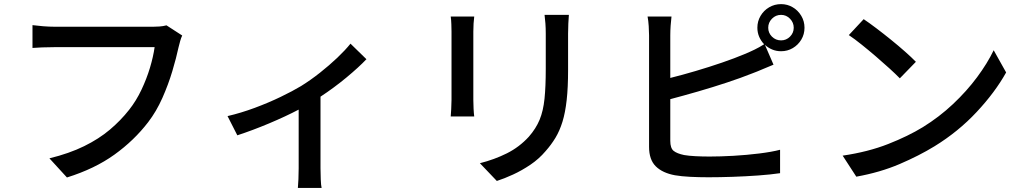

<svg xmlns="http://www.w3.org/2000/svg" viewBox="-20 -839 5020 941"><path d="M873 -665Q867.2 -652.8 863 -637.5Q858.9 -622.1 855 -606.9Q844.2 -556.2 824.7 -490.7Q805.2 -425.3 775.9 -359.1Q746.6 -293 706.1 -240.2Q637.7 -150.9 541 -81.3Q444.3 -11.7 308.1 30.8L222.2 -63Q319.8 -86.9 392.3 -122.6Q464.8 -158.2 518.3 -203.4Q571.8 -248.5 612.8 -300.8Q647.5 -344.7 673.1 -398.7Q698.7 -452.6 715.1 -507.3Q731.4 -562 737.8 -607.9Q723.1 -607.9 686.3 -607.9Q649.4 -607.9 599.4 -607.9Q549.3 -607.9 494.9 -607.9Q440.4 -607.9 389.9 -607.9Q339.4 -607.9 301.3 -607.9Q263.2 -607.9 247.1 -607.9Q214.8 -607.9 186.3 -606.7Q157.7 -605.5 139.2 -604V-715.8Q160.2 -712.9 191.2 -710.4Q222.2 -708 247.1 -708Q263.2 -708 301.5 -708Q339.8 -708 390.4 -708Q440.9 -708 495.1 -708Q549.3 -708 598.6 -708Q647.9 -708 683.8 -708Q719.7 -708 731.9 -708Q744.6 -708 762 -709.2Q779.3 -710.4 795.9 -714.8Z M1095.2 -270Q1160.6 -285.2 1228.3 -310.3Q1295.9 -335.4 1355.2 -364Q1414.6 -392.6 1455.1 -417Q1502.4 -446.3 1548.3 -482.7Q1594.2 -519 1633.1 -555.9Q1671.9 -592.8 1697.8 -625L1775.9 -548.8Q1738.3 -509.3 1678 -459.2Q1617.7 -409.2 1550.8 -365.2V-14.2Q1550.8 9.8 1552 39.6Q1553.2 69.3 1556.2 82H1439.9Q1441.4 69.3 1442.6 39.6Q1443.8 9.8 1443.8 -14.2V-301.8Q1379.4 -268.1 1298.6 -234.1Q1217.8 -200.2 1143.1 -175.8Z M2768.1 -766.1Q2766.6 -746.6 2765.4 -723.9Q2764.2 -701.2 2764.2 -673.8Q2764.2 -651.4 2764.2 -617.7Q2764.2 -584 2764.2 -550.8Q2764.2 -517.6 2764.2 -496.1Q2764.2 -410.2 2757.3 -348.6Q2750.5 -287.1 2736.8 -242.7Q2723.1 -198.2 2702.4 -163.8Q2681.6 -129.4 2653.8 -98.1Q2621.6 -60.1 2579.6 -31.7Q2537.6 -3.4 2494.6 16.4Q2451.7 36.1 2415 47.9L2332 -39.1Q2403.3 -57.1 2464.4 -87.6Q2525.4 -118.2 2571.8 -168.9Q2606.9 -209 2624.8 -252.4Q2642.6 -295.9 2648.7 -355.2Q2654.8 -414.6 2654.8 -502Q2654.8 -523.9 2654.8 -556.9Q2654.8 -589.8 2654.8 -622.1Q2654.8 -654.3 2654.8 -673.8Q2654.8 -701.2 2653.1 -723.9Q2651.4 -746.6 2648.9 -766.1ZM2304.2 -757.8Q2302.2 -742.2 2301 -723.6Q2299.8 -705.1 2299.8 -684.1Q2299.8 -673.3 2299.8 -640.6Q2299.8 -607.9 2299.8 -564.5Q2299.8 -521 2299.8 -477.1Q2299.8 -433.1 2299.8 -398.2Q2299.8 -363.3 2299.8 -349.1Q2299.8 -329.6 2301 -306.4Q2302.2 -283.2 2304.2 -268.1H2189Q2189.9 -280.8 2191.4 -304Q2192.9 -327.1 2192.9 -349.1Q2192.9 -363.8 2192.9 -398.7Q2192.9 -433.6 2192.9 -477.5Q2192.9 -521.5 2192.9 -564.7Q2192.9 -607.9 2192.9 -640.6Q2192.9 -673.3 2192.9 -684.1Q2192.9 -697.3 2192.1 -719.7Q2191.4 -742.2 2189 -757.8Z M3745.1 -703.1Q3745.1 -677.7 3763.4 -659.4Q3781.7 -641.1 3808.1 -641.1Q3833.5 -641.1 3851.8 -659.4Q3870.1 -677.7 3870.1 -703.1Q3870.1 -728.5 3851.8 -747.3Q3833.5 -766.1 3808.1 -766.1Q3781.7 -766.1 3763.4 -747.3Q3745.1 -728.5 3745.1 -703.1ZM3271 -757.8Q3268.6 -737.8 3266.8 -712.9Q3265.1 -688 3265.1 -666V-457Q3324.2 -471.7 3390.1 -491.2Q3456.1 -510.7 3518.8 -532.2Q3581.5 -553.7 3629.9 -574.2Q3653.8 -584 3677.5 -595.5Q3701.2 -606.9 3725.1 -622.1Q3710 -637.7 3700.9 -658.4Q3691.9 -679.2 3691.9 -703.1Q3691.9 -734.9 3707.5 -761.2Q3723.1 -787.6 3749.5 -803.2Q3775.9 -818.8 3808.1 -818.8Q3839.4 -818.8 3865.5 -803.2Q3891.6 -787.6 3907.2 -761.2Q3922.9 -734.9 3922.9 -703.1Q3922.9 -670.9 3907.2 -644.8Q3891.6 -618.7 3865.5 -603.3Q3839.4 -587.9 3808.1 -587.9Q3784.7 -587.9 3764.4 -596.4Q3744.1 -605 3729 -619.1L3771 -522Q3746.1 -512.2 3718 -500Q3689.9 -487.8 3666 -479Q3612.3 -457.5 3543 -434.6Q3473.6 -411.6 3400.9 -390.6Q3328.1 -369.6 3265.1 -353V-148.9Q3265.1 -112.8 3281.5 -99.6Q3297.9 -86.4 3333 -79.1Q3355.5 -75.2 3388.7 -73.5Q3421.9 -71.8 3458 -71.8Q3510.3 -71.8 3575 -75.4Q3639.6 -79.1 3700.7 -86.7Q3761.7 -94.2 3803.2 -105V9.8Q3757.3 16.6 3696.3 21Q3635.3 25.4 3571 27.6Q3506.8 29.8 3452.1 29.8Q3405.3 29.8 3362.3 27.6Q3319.3 25.4 3288.1 20Q3227.1 8.8 3194.1 -23.7Q3161.1 -56.2 3161.1 -119.1Q3161.1 -145 3161.1 -191.2Q3161.1 -237.3 3161.1 -294.2Q3161.1 -351.1 3161.1 -410.2Q3161.1 -469.2 3161.1 -522.2Q3161.1 -575.2 3161.1 -613.5Q3161.1 -651.9 3161.1 -666Q3161.1 -684.1 3159.4 -710.9Q3157.7 -737.8 3153.8 -757.8Z M4212.9 -745.1Q4239.3 -727.5 4274.4 -700.9Q4309.6 -674.3 4346.4 -644.5Q4383.3 -614.7 4415.5 -586.2Q4447.8 -557.6 4468.8 -536.1L4390.1 -455.1Q4370.6 -475.1 4339.8 -503.2Q4309.1 -531.2 4273.2 -562Q4237.3 -592.8 4202.6 -620.6Q4168 -648.4 4140.1 -667ZM4109.9 -76.2Q4235.4 -94.7 4333.3 -133.3Q4431.2 -171.9 4502.9 -215.8Q4583.5 -265.6 4650.9 -329.1Q4718.3 -392.6 4768.8 -460.7Q4819.3 -528.8 4850.1 -592.8L4911.1 -483.9Q4856.9 -386.7 4766.8 -290.3Q4676.8 -193.8 4560.1 -122.1Q4484.4 -75.7 4388.9 -34.9Q4293.5 5.9 4176.8 26.9Z"/></svg>

Font: Source Han Sans CN Medium
Style: Regular
Weight: 500
Designer: Ryoko NISHIZUKA  (kana, bopomofo & ideographs); Paul D. Hunt (Latin, Greek & Cyrillic); Sandoll Communications , Soo-you
Foundry: Adobe
Version: Version 2.004;hotconv 1.0.118;makeotfexe 2.5.65603